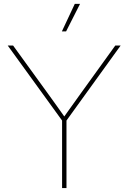

<svg xmlns="http://www.w3.org/2000/svg" viewBox="-20 -960 656 980"><path d="M296.9 0V-344.7L19.5 -727.5H46.9L223.1 -484.4Q246.1 -453.1 268.1 -421.9Q290 -390.6 312.5 -359.4H303.7Q326.2 -390.6 348.4 -421.9Q370.6 -453.1 393.1 -484.4L568.4 -727.5H595.7L319.3 -344.7V0ZM295.9 -799.8 361.8 -940.4H388.7L317.4 -799.8Z"/></svg>

Font: Inter 24pt Thin
Style: Regular
Weight: 250
Designer: Rasmus Andersson
Foundry: rsms
Version: Version 4.001;git-66647c0bb